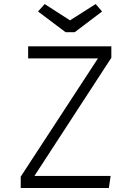

<svg xmlns="http://www.w3.org/2000/svg" viewBox="-20 -935 655 955"><path d="M151.3 -60H530.3L521.5 0H83.1V-56.4L467.2 -644.6H120V-704.6H533.8V-647.7ZM455.9 -914.9 487.7 -877.9 351.8 -774.9H306.2L169.2 -877.9L202.1 -914.9L328.2 -833.8Z"/></svg>

Font: Fira Code Light
Style: Regular
Weight: 300
Monospace: yes
Designer: Carrois Corporate, Edenspiekermann AG, Nikita Prokopov
Foundry: Carrois Corporate, Edenspiekermann AG, Nikita Prokopov
Version: Version 6.000; ttfautohint (v1.8.2) -l 8 -r 50 -G 200 -x 14 